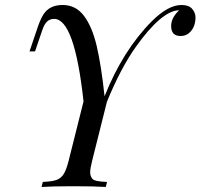

<svg xmlns="http://www.w3.org/2000/svg" viewBox="-20 -742 796 762"><path d="M659.2 -638.7Q659.2 -671.4 690.9 -701.2H688Q620.1 -697.3 519.5 -556.6Q459 -471.7 404.3 -337.9L346.2 -106Q337.9 -73.7 337.9 -58.3Q337.9 -43 346.7 -32.2Q355.5 -21.5 404.8 -20L399.9 0Q355 -2.9 271.5 -2.9Q188 -2.9 145 0L149.9 -20Q186 -21.5 204.1 -27.8Q222.2 -34.2 232.9 -51.5Q243.7 -68.8 252.9 -106L311.5 -339.4Q275.9 -667 194.8 -667Q177.7 -667 166.5 -656.2Q155.3 -645.5 147 -620.1L119.1 -538.1H97.2L129.9 -634.8Q140.6 -666 152.3 -684.6Q176.3 -722.2 228.5 -722.2Q280.8 -722.2 313.2 -679.2Q345.7 -636.2 363.8 -559.3Q381.8 -482.4 395 -359.9Q467.3 -541.5 582 -657.2Q647 -722.2 700.2 -722.2Q729.5 -722.2 742.7 -706.8Q755.9 -691.4 755.9 -672.6Q755.9 -653.8 749.5 -637.7Q743.2 -621.6 729.7 -610.4Q716.3 -599.1 696.8 -599.1Q659.2 -599.1 659.2 -638.7Z"/></svg>

Font: PlayfairDisplay-Italic
Style: Italic
Weight: 400
Italic angle: -14°
Designer: Claus Eggers Sørensen
Foundry: Claus Eggers Sørensen
Version: Version 1.002;PS 001.002;hotconv 1.0.70;makeotf.lib2.5.58329